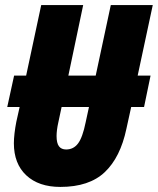

<svg xmlns="http://www.w3.org/2000/svg" viewBox="-20 -734 628 764"><path d="M220.2 9.8Q133.8 9.8 84.5 -36.4Q35.2 -82.5 35.2 -164.1Q35.2 -181.2 37.8 -203.9Q40.5 -226.6 44.9 -249L58.1 -308.1H8.8L36.1 -433.1H84L144 -713.9H311L252 -433.1H360.8L420.9 -713.9H587.9L527.8 -433.1H579.1L553.2 -308.1H502L482.9 -221.2Q459 -107.9 397 -49.1Q335 9.8 220.2 9.8ZM243.2 -139.2Q272.5 -139.2 290.5 -163.1Q308.6 -187 320.8 -247.1L334 -308.1H225.1L211.9 -246.1Q208.5 -231 206.8 -217.3Q205.1 -203.6 205.1 -192.9Q205.1 -164.6 214.6 -151.9Q224.1 -139.2 243.2 -139.2Z"/></svg>

Font: Open Sans Condensed ExtraBold
Style: Italic
Weight: 800
Width: 3
Italic angle: -12°
Designer: Monotype Design Team
Foundry: Monotype Imaging Inc.
Version: Version 3.003; ttfautohint (v1.8.4)